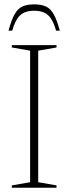

<svg xmlns="http://www.w3.org/2000/svg" viewBox="-20 -882 321 902"><path d="M245.5 -11V0H35.5V-11L121.5 -26V-644L35.5 -659V-670H245.5V-659L159.5 -644V-26ZM140.5 -831.5Q96.5 -831.5 73.8 -809.5Q51 -787.5 37.5 -738H20Q33.5 -788 48.5 -814.8Q63.5 -841.5 85.2 -851.5Q107 -861.5 140.5 -861.5Q174 -861.5 195.8 -851.5Q217.5 -841.5 232.5 -814.8Q247.5 -788 261 -738H243.5Q230 -787.5 207.2 -809.5Q184.5 -831.5 140.5 -831.5Z"/></svg>

Font: Newsreader 16pt ExtraLight
Style: Regular
Weight: 275
Designer: Hugues Gentile
Foundry: Production Type
Version: Version 1.003; ttfautohint (v1.8.3)